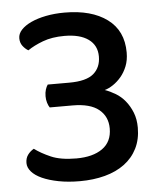

<svg xmlns="http://www.w3.org/2000/svg" viewBox="-48 -665 606 719"><g transform="rotate(-5 254.5 -305.0)"><path d="M440 -453Q440 -424 431 -401.5Q422 -379 408 -362.5Q394 -346 377.5 -335Q361 -324 346 -320Q366 -313 386 -301Q406 -289 421.5 -270Q437 -251 447 -226Q457 -201 457 -169Q457 -125 440 -91Q423 -57 392 -34Q361 -11 318 0.5Q275 12 224 12Q180 12 144 5Q108 -2 82.5 -13.5Q57 -25 43.5 -40.5Q30 -56 30 -73Q30 -91 39 -103.5Q48 -116 62 -124Q86 -106 122.5 -90Q159 -74 218 -74Q280 -74 316 -99.5Q352 -125 352 -175Q352 -220 319.5 -246.5Q287 -273 221 -273H135Q130 -280 126.5 -291.5Q123 -303 123 -316Q123 -330 126.5 -341Q130 -352 135 -359H216Q280 -359 307.5 -382.5Q335 -406 335 -447Q335 -489 303 -512Q271 -535 213 -535Q166 -535 131.5 -522Q97 -509 74 -493Q62 -500 53 -512Q44 -524 44 -541Q44 -558 57.5 -572.5Q71 -587 94.5 -598Q118 -609 150.5 -615.5Q183 -622 221 -622Q322 -622 381 -578.5Q440 -535 440 -453Z"/></g></svg>

Font: Baloo 2 Latin Medium
Style: Regular
Weight: 500
Designer: Sarang Kulkarni and Ek Type
Foundry: Ek Type
Version: Version 1.001